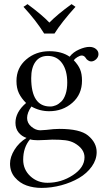

<svg xmlns="http://www.w3.org/2000/svg" viewBox="-20 -668 523 934"><path d="M194.8 -504.9Q156.2 -567.4 94.2 -634.8L113.8 -647.9Q184.6 -595.7 220.2 -558.1Q259.3 -598.1 328.1 -647.9L347.2 -634.8Q279.3 -559.6 245.1 -504.9ZM307.1 -266.1Q307.1 -326.2 281.7 -361.1Q256.3 -396 211.9 -396Q173.3 -396 152.6 -367.4Q131.8 -338.9 131.8 -288.1Q131.8 -149.9 224.1 -149.9Q238.3 -149.9 252 -155.8Q265.6 -161.6 278.6 -174.3Q291.5 -187 299.3 -210.7Q307.1 -234.4 307.1 -266.1ZM126 9.8Q92.8 49.3 92.8 108.9Q92.8 156.7 127.4 189Q162.1 221.2 210.9 221.2Q277.8 221.2 334.5 184.1Q391.1 147 391.1 97.2Q391.1 55.7 341.8 27.8Q322.8 17.6 298.8 14.4Q274.9 11.2 233.9 11.2Q229.5 11.2 205.3 12.7Q181.2 14.2 164.1 14.2Q140.6 14.2 126 9.8ZM422.9 -369.1Q416 -369.1 408 -374.5Q399.9 -379.9 397 -386.2Q389.2 -397.9 377.9 -397.9Q369.1 -397.9 356.7 -390.4Q344.2 -382.8 338.9 -375Q360.4 -352.5 369.6 -330.6Q378.9 -308.6 378.9 -275.9Q378.9 -209 332 -168Q285.2 -127 219.2 -127Q172.9 -127 132.8 -149.9Q111.8 -119.6 111.8 -94.2Q111.8 -69.3 132.6 -51.8Q153.3 -34.2 175.8 -34.2Q176.8 -34.2 205.1 -36.1Q243.2 -41 269 -41Q369.1 -41 408.2 -8.8Q450.2 25.9 450.2 71.8Q450.2 108.9 426.5 142.1Q402.8 175.3 364.5 197.8Q326.2 220.2 278.3 233.2Q230.5 246.1 182.1 246.1Q143.1 246.1 109.6 234.4Q76.2 222.7 52.5 195.1Q28.8 167.5 28.8 127.9Q28.8 95.7 50.5 60.5Q72.3 25.4 108.9 2.9Q85.4 -4.9 70.3 -23.7Q55.2 -42.5 55.2 -70.8Q55.2 -122.6 106.9 -167Q84.5 -189 72.3 -213.9Q60.1 -238.8 60.1 -273.9Q60.1 -337.9 107.2 -378.4Q154.3 -418.9 220.2 -418.9Q280.3 -418.9 318.8 -392.1Q335.9 -414.6 364.7 -427.2Q393.6 -439.9 415 -439.9Q434.1 -439.9 446.5 -429.9Q459 -419.9 459 -404.8Q459 -390.6 447.8 -379.9Q436.5 -369.1 422.9 -369.1Z"/></svg>

Font: Linux Libertine Display G
Style: Regular
Weight: 400
Designer: Philipp H. Poll
Foundry: Philipp H. Poll
Version: Version 5.0.9